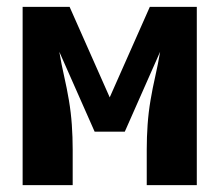

<svg xmlns="http://www.w3.org/2000/svg" viewBox="-20 -540 640 560"><path d="M46 0V-520H183L300 -256L417 -520H554V0H408V-104Q408 -140 410.5 -176Q413 -212 419 -247.5Q425 -283 433 -318Q441 -353 447 -389L344 -156H256L153 -389Q159 -353 167 -318Q175 -283 181 -247.5Q187 -212 189.5 -176Q192 -140 192 -104V0Z"/></svg>

Font: Iosevka Custom Heavy Extended
Style: Regular
Weight: 900
Width: 7
Monospace: yes
Designer: Belleve Invis
Foundry: Belleve Invis
Version: Version 11.2.4; ttfautohint (v1.8.4)